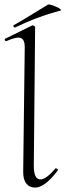

<svg xmlns="http://www.w3.org/2000/svg" viewBox="-20 -840 297 869"><path d="M49 -716Q46 -715 43.5 -717Q41 -719 40.5 -722Q40 -725 42 -726Q62 -736 197 -819Q206 -823 246 -804Q257 -796 257 -793Q150 -765 49 -716ZM139 9Q113 9 98.5 -10Q84 -29 85 -65L92 -627Q92 -661 74 -668Q56 -675 9 -654Q7 -653 4.5 -655Q2 -657 1.5 -660Q1 -663 4 -665L126 -725Q129 -726 134 -723Q139 -720 139 -717L133 -89Q133 -28 163 -28Q189 -28 230 -77Q233 -80 238.5 -76Q244 -72 242 -69Q183 9 139 9Z"/></svg>

Font: Cormorant Upright Light
Style: Regular
Weight: 300
Designer: Christian Thalmann (Catharsis Fonts)
Foundry: Catharsis Fonts
Version: Version 3.302;PS 003.302;hotconv 1.0.88;makeotf.lib2.5.64775